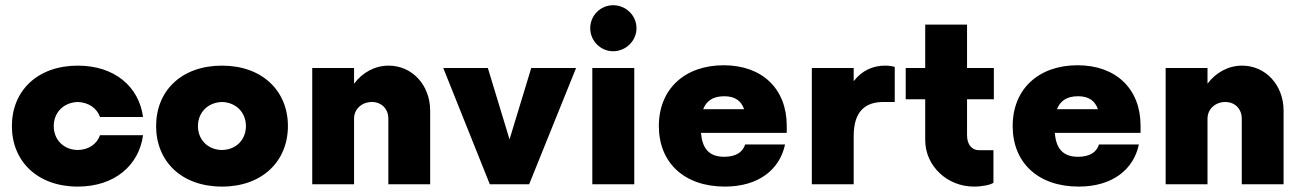

<svg xmlns="http://www.w3.org/2000/svg" viewBox="-20 -688 4868 717"><path d="M270.5 8.8C408.2 8.8 499 -70.8 514.2 -183.1H353.5C341.8 -149.9 311 -128.4 270.5 -127.9C217.8 -128.4 180.7 -166 180.7 -217.3C180.7 -268.1 217.8 -305.7 270.5 -307.1C311 -305.7 341.8 -284.2 353.5 -251H514.2C499 -364.3 408.2 -442.9 270.5 -442.9C119.6 -442.9 24.4 -348.6 24.4 -217.3C24.4 -85.9 119.6 8.8 270.5 8.8Z M809.1 8.8C959.5 8.8 1055.2 -85.9 1055.2 -217.3C1055.2 -348.6 959.5 -442.9 809.1 -442.9C657.2 -442.9 563 -348.6 563 -217.3C563 -85.9 657.2 8.8 809.1 8.8ZM809.1 -127.9C756.3 -128.4 719.2 -166 719.2 -217.3C719.2 -268.1 756.3 -305.7 809.1 -307.1C861.3 -305.7 898.4 -268.1 898.4 -217.3C898.4 -166 861.3 -128.4 809.1 -127.9Z M1431.6 -442.9C1379.4 -442.9 1333.5 -417 1302.2 -375.5V-434.1H1146V0H1302.2V-245.1C1302.2 -280.8 1331.5 -307.1 1368.7 -307.1C1405.3 -307.1 1430.2 -280.8 1430.2 -245.1V0H1586.4V-274.4C1586.4 -371.6 1518.1 -442.9 1431.6 -442.9Z M1963.9 -434.1 1882.8 -167.5 1801.8 -434.1H1635.3L1809.1 0H1956.1L2131.3 -434.1Z M2269.5 -496.6C2317.4 -496.6 2356.9 -535.6 2356.9 -582.5C2356.9 -630.4 2317.4 -668.5 2269.5 -668.5C2222.7 -668.5 2184.1 -630.4 2184.1 -582.5C2184.1 -535.6 2222.7 -496.6 2269.5 -496.6ZM2191.9 0H2348.6V-434.1H2191.9Z M2918 -218.3C2918 -356.4 2826.2 -444.3 2682.6 -444.3C2538.1 -444.3 2440.4 -356.4 2440.4 -217.3C2440.4 -79.6 2536.1 8.8 2687 8.8C2812.5 8.8 2892.1 -54.7 2911.6 -148.4H2762.7C2753.9 -119.6 2727.5 -102.5 2684.6 -102.5C2626.5 -102.5 2602.5 -134.8 2597.7 -191.9H2918ZM2684.6 -328.6C2725.1 -328.6 2747.6 -311.5 2758.8 -280.3H2606C2617.7 -310.5 2641.6 -328.6 2684.6 -328.6Z M3011.7 0H3168V-180.2C3168 -274.4 3213.4 -307.1 3278.8 -307.1H3321.3V-438C3311.5 -441.4 3297.9 -442.9 3284.7 -442.9C3240.2 -442.9 3198.7 -424.8 3168 -384.8V-434.1H3011.7Z M3691.4 -317.4V-434.1H3591.3V-596.2H3435.1V-434.1H3362.3V-317.4H3435.1V-165C3435.1 -66.9 3518.6 8.8 3616.7 8.8C3647.9 8.8 3678.7 2.4 3689.9 -5.4V-127H3636.7C3608.9 -127 3591.3 -148.4 3591.3 -183.1V-317.4Z M4239.3 -218.3C4239.3 -356.4 4147.5 -444.3 4003.9 -444.3C3859.4 -444.3 3761.7 -356.4 3761.7 -217.3C3761.7 -79.6 3857.4 8.8 4008.3 8.8C4133.8 8.8 4213.4 -54.7 4232.9 -148.4H4084C4075.2 -119.6 4048.8 -102.5 4005.9 -102.5C3947.8 -102.5 3923.8 -134.8 3918.9 -191.9H4239.3ZM4005.9 -328.6C4046.4 -328.6 4068.8 -311.5 4080.1 -280.3H3927.2C3939 -310.5 3962.9 -328.6 4005.9 -328.6Z M4618.7 -442.9C4566.4 -442.9 4520.5 -417 4489.3 -375.5V-434.1H4333V0H4489.3V-245.1C4489.3 -280.8 4518.6 -307.1 4555.7 -307.1C4592.3 -307.1 4617.2 -280.8 4617.2 -245.1V0H4773.4V-274.4C4773.4 -371.6 4705.1 -442.9 4618.7 -442.9Z"/></svg>

Font: Now Black
Style: Regular
Weight: 400
Designer: Alfredo Marco Pradil
Foundry: Alfredo Marco Pradil
Version: Version 1.200;hotconv 1.0.109;makeotfexe 2.5.65596